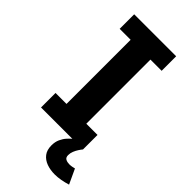

<svg xmlns="http://www.w3.org/2000/svg" viewBox="-279 -760 1020 1020"><g transform="rotate(45 231.5 -250.0)"><path d="M383.1 -590.9H298.9V-109.1H383.1V0H67.7V-109.1H150.1V-590.9H67.7V-700H383.1ZM383.1 0Q376.5 7.6 368.4 20Q360.2 32.4 354.3 47.1Q348.4 61.8 348.4 77.1Q348.4 95.1 360.2 101.2Q372.1 107.3 386.7 107.3Q397.4 107.3 407.6 105.4Q417.8 103.5 424.3 101.6L462.9 184.5Q439.6 191.7 415.9 196Q392.1 200.3 370.3 200.3Q336.8 200.3 309.2 190.2Q281.7 180.1 265.4 158.9Q249.1 137.6 249.1 103.6Q249.1 76.4 258.5 56.2Q267.8 36 280.5 22Q293.1 8 303 0Z"/></g></svg>

Font: League Mono Thin Condensed
Style: Regular
Weight: 100
Width: 1
Designer: Tyler Finck
Foundry: The League of Moveable Type / Tyler Finck
Version: Version 2.300;RELEASE